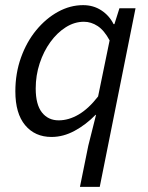

<svg xmlns="http://www.w3.org/2000/svg" viewBox="-20 -518 574 743"><path d="M289.4 205.1 321.7 45.7 351.6 -73.4H349.6Q312.8 -35.6 268.8 -11.8Q224.9 12 179.4 12Q115.3 12 77.3 -33.5Q39.4 -78.9 39.4 -164.4Q39.4 -234.2 61.1 -294.9Q82.7 -355.6 120.2 -401.2Q157.7 -446.7 204.6 -472.4Q251.5 -498.1 301.6 -498.1Q341.2 -498.1 371.9 -478.1Q402.7 -458.1 419.5 -424.7H422.8L442.2 -486.1H504.5L366 205.1ZM207.1 -52.3Q246.1 -52.3 284.8 -75.1Q323.4 -97.9 359.6 -144.8L404.2 -361.7Q383.2 -400.7 357.9 -417.2Q332.6 -433.8 304.7 -433.8Q268.2 -433.8 234.6 -412.6Q201 -391.3 174.9 -355.2Q148.8 -319.2 133.5 -272.8Q118.2 -226.4 118.2 -175.6Q118.2 -113.2 142.4 -82.7Q166.5 -52.3 207.1 -52.3Z"/></svg>

Font: Source Sans 3 VF
Style: Italic
Weight: 200
Italic angle: -11°
Designer: Paul D. Hunt
Foundry: Adobe Systems Incorporated
Version: Version 3.042;hotconv 1.0.118;makeotfexe 2.5.65603